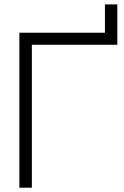

<svg xmlns="http://www.w3.org/2000/svg" viewBox="-20 -872 575 892"><path d="M70 0V-720H467.5V-851.5H525V-664H128V0Z"/></svg>

Font: Vela Sans Light
Style: Regular
Weight: 300
Designer: Principal design: Mikhail Sharanda - project Manrope.
Design modification: Ravid Balaliev
Foundry: Mikhail Sharanda
Version: Version 1.001